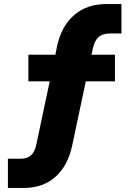

<svg xmlns="http://www.w3.org/2000/svg" viewBox="-20 -736 640 947"><path d="M19 191V47H82Q114 47 133 30Q152 13 160 -27L232 -367L260 -335H120V-466H282L248 -441L261 -506Q282 -606 345 -661Q408 -716 504 -716H579V-571H525Q487 -571 467 -554Q447 -537 438 -497L426 -441L404 -466H547V-335H384L410 -367L336 -18Q315 81 253.5 136Q192 191 98 191Z"/></svg>

Font: Nunito Sans 10pt Black
Style: Regular
Weight: 900
Designer: Vernon Adams
Foundry: Vernon Adams
Version: Version 3.101;gftools[0.9.27]